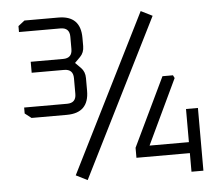

<svg xmlns="http://www.w3.org/2000/svg" viewBox="-50 -746 913 802"><g transform="rotate(-5 406.5 -345.0)"><path d="M48 -303V-328H228Q266 -328 266 -366V-432Q266 -470 228 -470H92V-516H228Q266 -516 266 -554V-606Q266 -644 228 -644H54V-669L81 -690H223Q316 -690 316 -597V-562Q316 -535 299 -518L276 -495L299 -472Q316 -455 316 -428V-375Q316 -282 223 -282H75ZM238 -27 568 -687 616 -663 286 -3ZM497 -78V-120L635 -408H679L685 -396L556 -124H721V-263H771V0H721V-78Z"/></g></svg>

Font: Oxanium Light
Style: Regular
Weight: 300
Designer: Severin Meyer
Version: Version 1.000